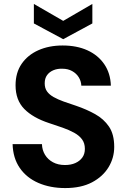

<svg xmlns="http://www.w3.org/2000/svg" viewBox="-20 -943 645 975"><path d="M311 12Q235 12 175 -14Q115 -40 80.5 -90Q46 -140 44 -211H193Q194 -181 208.5 -157Q223 -133 249 -119Q275 -105 310 -105Q340 -105 362.5 -115Q385 -125 398 -143Q411 -161 411 -187Q411 -216 396.5 -235.5Q382 -255 356.5 -269Q331 -283 298.5 -294.5Q266 -306 229 -318Q147 -345 103 -390Q59 -435 59 -510Q59 -574 90 -619Q121 -664 175 -688Q229 -712 298 -712Q370 -712 424 -687.5Q478 -663 509.5 -617Q541 -571 543 -508H393Q392 -531 380 -550.5Q368 -570 346.5 -582Q325 -594 297 -594Q272 -595 251.5 -586.5Q231 -578 219 -561.5Q207 -545 207 -520Q207 -495 219 -478.5Q231 -462 252.5 -450Q274 -438 303 -427.5Q332 -417 366 -406Q419 -388 463 -363.5Q507 -339 533.5 -300Q560 -261 560 -197Q560 -141 531 -93.5Q502 -46 447 -17Q392 12 311 12ZM301 -744 152 -824V-923L301 -837L449 -923V-824Z"/></svg>

Font: DM Sans 16pt ExtraBold
Style: Regular
Weight: 800
Version: Version 4.004;gftools[0.9.30]